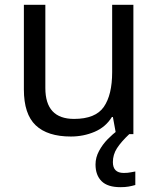

<svg xmlns="http://www.w3.org/2000/svg" viewBox="-20 -556 658 796"><path d="M533 -536V0H461L448 -71H444Q418 -29 372 -9.5Q326 10 274 10Q177 10 128 -36.5Q79 -83 79 -185V-536H168V-191Q168 -63 287 -63Q376 -63 410.5 -113Q445 -163 445 -257V-536ZM448 116Q448 161 493 161Q510 161 521.5 158.5Q533 156 541 155V211Q527 215 513 217.5Q499 220 479 220Q426 220 401 195Q376 170 376 126Q376 97 390.5 70Q405 43 426.5 21Q448 -1 468 -15L516 0Q482 32 465 58.5Q448 85 448 116Z"/></svg>

Font: Noto Music
Style: Regular
Weight: 400
Designer: Monotype Design Team, Benjamin Yang
Foundry: Monotype Imaging Inc.
Version: Version 2.002; ttfautohint (v1.8.4.7-5d5b)